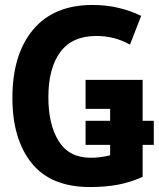

<svg xmlns="http://www.w3.org/2000/svg" viewBox="-20 -744 640 774"><path d="M555 -31V-160H600V-257H555V-422H325V-305H424V-257H325V-160H424V-118Q384 -108 346 -108Q259 -108 217 -174.5Q175 -241 175 -352Q175 -469 223 -534Q271 -599 368 -599Q443 -599 504 -564L549 -680Q509 -700 459 -712Q409 -724 353 -724Q197 -724 113.5 -624.5Q30 -525 30 -349Q30 -183 107.5 -86.5Q185 10 343 10Q403 10 453 1Q503 -8 555 -31Z"/></svg>

Font: Noto Sans Mono UI
Style: Bold
Weight: 700
Designer: Monotype Design team
Foundry: Monotype Imaging Inc.
Version: 1.000